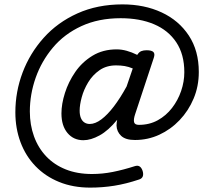

<svg xmlns="http://www.w3.org/2000/svg" viewBox="-20 -693 949 875"><path d="M260 -176Q260 -219 276 -269.5Q292 -320 323 -365Q354 -410 401.5 -439Q449 -468 512 -468Q534 -468 557.5 -461.5Q581 -455 605 -443L607 -445Q614 -456 624 -460Q634 -464 648 -464Q671 -464 679 -456Q687 -448 681 -430L596 -173Q588 -149 591 -136.5Q594 -124 613 -124Q661 -124 699 -145Q737 -166 764 -201Q791 -236 805.5 -278.5Q820 -321 820 -364Q820 -445 783.5 -500Q747 -555 682 -582.5Q617 -610 530 -610Q429 -610 351 -574Q273 -538 221 -476Q169 -414 142.5 -338.5Q116 -263 116 -185Q116 -124 135 -71.5Q154 -19 190.5 19.5Q227 58 279.5 79Q332 100 399 100Q447 100 494.5 90.5Q542 81 595 64Q620 56 630 86Q639 117 614 125Q554 145 500.5 153.5Q447 162 391 162Q313 162 250 136.5Q187 111 142 64.5Q97 18 73.5 -45Q50 -108 50 -181Q50 -275 83 -362.5Q116 -450 179 -520.5Q242 -591 333 -632Q424 -673 538 -673Q638 -673 716.5 -636.5Q795 -600 840.5 -531Q886 -462 886 -365Q886 -300 862.5 -244Q839 -188 798.5 -145.5Q758 -103 706 -79Q654 -55 595 -55Q552 -55 532 -74Q512 -93 511 -121Q511 -128 512 -135Q513 -142 514 -147Q474 -98 434 -76Q394 -54 360 -54Q315 -54 287.5 -87Q260 -120 260 -176ZM343 -189Q343 -169 348.5 -155.5Q354 -142 364.5 -135Q375 -128 389 -128Q414 -128 442 -149Q470 -170 499 -208Q528 -246 557 -299L585 -381Q566 -389 548 -392Q530 -395 509 -395Q465 -395 433.5 -373Q402 -351 382 -318Q362 -285 352.5 -250Q343 -215 343 -189Z"/></svg>

Font: Playwrite CU
Style: Regular
Weight: 400
Designer: Veronika Burian, José Scaglione
Foundry: TypeTogether
Version: Version 1.002